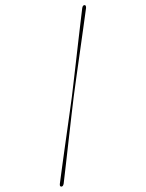

<svg xmlns="http://www.w3.org/2000/svg" viewBox="-192 -824 787 1036"><g transform="rotate(-20 201.5 -306.5)"><path d="M204.5 -302Q186.5 -267 159.5 -213Q132.5 -159 102 -97.8Q71.5 -36.5 42.8 21.2Q14 79 -7.5 121.5Q-15.5 135 -24.5 132Q-34 129 -27 115Q-12 86 10 44.2Q32 2.5 57.5 -45.8Q83 -94 108.8 -142.2Q134.5 -190.5 157 -233Q179.5 -275.5 195 -305Q210.5 -335.5 232.2 -378.8Q254 -422 278.8 -471.8Q303.5 -521.5 328.2 -570.8Q353 -620 374.5 -663Q396 -706 411 -735Q418.5 -748.5 428 -745.5Q436 -742.5 430.5 -728.5Q408 -685.5 377 -627.2Q346 -569 313.2 -507.2Q280.5 -445.5 251.5 -391.2Q222.5 -337 204.5 -302Z"/></g></svg>

Font: Fraunces 144pt Light
Style: Italic
Weight: 300
Italic angle: -16°
Version: Version 1.000;[0bf87f6ff]